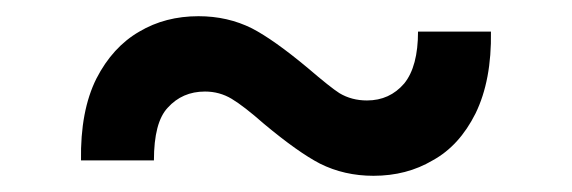

<svg xmlns="http://www.w3.org/2000/svg" viewBox="-20 -408 706 237"><path d="M99 -311Q119 -350 152 -369Q184 -388 225 -388Q261 -388 291 -373Q318 -359 360 -324Q388 -300 399 -293Q414 -284 433 -284Q461 -284 479 -305Q496 -326 496 -369H586Q587 -309 567 -268Q547 -228 514 -210Q482 -191 441 -191Q405 -191 375 -206Q348 -220 306 -255Q281 -277 266 -286Q251 -295 233 -295Q205 -295 187 -275Q170 -257 170 -210H80Q79 -271 99 -311Z"/></svg>

Font: Sinter Medium
Style: Regular
Weight: 500
Foundry: Adobe & rsms
Version: Version 1.000